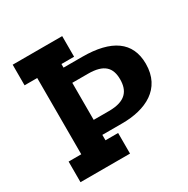

<svg xmlns="http://www.w3.org/2000/svg" viewBox="-149 -785 903 920"><g transform="rotate(-30 302.0 -325.0)"><path d="M313 0V-114H243V-144H353C482 -144 594 -196 594 -335C594 -457 507 -516 347 -516H243V-536H313V-650H39V-536H109V-114H39V0ZM330 -432C419 -432 450 -396 450 -332C450 -269 420 -227 328 -227H243V-432Z"/></g></svg>

Font: Zilla Slab Bold
Style: Regular
Weight: 700
Designer: Typotheque.com
Foundry: Typotheque type foundry
Version: Version 1.3; 2018